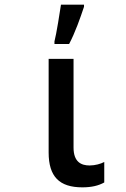

<svg xmlns="http://www.w3.org/2000/svg" viewBox="-20 -795 540 825"><path d="M214 -617V-606H277C303 -655 325 -718 341 -766V-775H242C238 -748 222 -646 214 -617ZM334 10C373 10 403 3 428 -11V-99C413 -91 389 -84 365 -84C330 -84 296 -98 296 -161V-542H189V-140C189 -36 235 10 334 10Z"/></svg>

Font: Noto Sans Mono ExtraCondensed SemiBold
Style: Regular
Weight: 600
Width: 2
Designer: Monotype Design Team
Foundry: Monotype Imaging Inc.
Version: Version 2.014